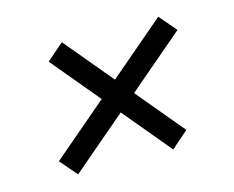

<svg xmlns="http://www.w3.org/2000/svg" viewBox="-72 -612 806 660"><g transform="rotate(-15 331.0 -282.5)"><path d="M469.2 -54.7 133.8 -457 194.8 -509.8 530.3 -107.9ZM131.3 -56.6 79.1 -117.2 537.6 -508.8 589.8 -447.8Z"/></g></svg>

Font: Inter
Style: Italic
Weight: 400
Italic angle: -9.3988°
Designer: Rasmus Andersson
Foundry: rsms
Version: Version 4.001;git-66647c0bb